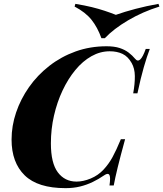

<svg xmlns="http://www.w3.org/2000/svg" viewBox="-20 -962 847 996"><path d="M757 -708Q742 -669 726 -613.5Q710 -558 693 -478H671Q680 -528 679.5 -567.5Q679 -607 663 -635Q644 -669 615.5 -682.5Q587 -696 549 -696Q500 -696 454.5 -670.5Q409 -645 371 -599Q333 -553 304.5 -492.5Q276 -432 260 -362Q244 -292 244 -218Q244 -116 280 -68Q316 -20 377 -20Q412 -20 450.5 -36Q489 -52 517 -82Q544 -111 563.5 -146.5Q583 -182 607 -240H629Q604 -149 590.5 -93.5Q577 -38 570 0H548Q551 -21 551 -34Q551 -55 543 -59Q535 -63 518 -51Q492 -33 461 -18Q430 -3 395.5 5.5Q361 14 320 14Q176 14 108 -52.5Q40 -119 40 -238Q40 -309 63.5 -378.5Q87 -448 130.5 -510Q174 -572 235.5 -620Q297 -668 372 -695Q447 -722 533 -722Q573 -722 600.5 -713Q628 -704 647.5 -689Q667 -674 681 -657Q694 -641 707.5 -653.5Q721 -666 736 -708ZM581 -885Q626 -901 683 -916Q740 -931 802 -942L807 -928Q720 -901 644.5 -856.5Q569 -812 524 -764H506Q486 -820 455 -859Q424 -898 367 -928L371 -942Q420 -934 456.5 -925Q493 -916 523 -906Q553 -896 581 -885Z"/></svg>

Font: Playfair Display ExtraBold
Style: Italic
Weight: 800
Italic angle: -14°
Designer: Claus Eggers Sørensen
Foundry: Claus Eggers Sørensen
Version: Version 1.203